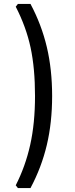

<svg xmlns="http://www.w3.org/2000/svg" viewBox="-20 -797 380 976"><path d="M60 145Q109 49 133.5 -60.5Q158 -170 158 -309Q158 -450 135.5 -555Q113 -660 60 -763L71 -777H135Q191 -672 218 -558Q245 -444 245 -309Q245 -174 218 -60Q191 54 135 159H71Z"/></svg>

Font: Farro Light
Style: Regular
Weight: 300
Designer: Aceler Chua
Foundry: Grayscale Limited
Version: Version 1.101